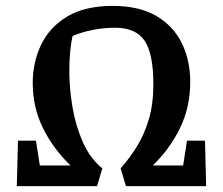

<svg xmlns="http://www.w3.org/2000/svg" viewBox="-20 -631 756 651"><path d="M41 -154H102L115 -70H219Q160 -127 125.5 -197Q91 -267 91 -350Q91 -420 119.5 -479.5Q148 -539 208 -575Q268 -611 362 -611Q451 -611 509 -577.5Q567 -544 596 -485.5Q625 -427 625 -354Q625 -268 590.5 -197Q556 -126 498 -70H601L614 -154H675L679 0H407L389 -60Q419 -94 444 -134Q469 -174 484.5 -226Q500 -278 500 -346Q500 -448 470.5 -492.5Q441 -537 370 -537Q331 -537 294 -529.5Q257 -522 226 -509Q221 -487 218 -456.5Q215 -426 215 -391Q215 -333 225.5 -269.5Q236 -206 260.5 -150Q285 -94 327 -60L309 0H37Z"/></svg>

Font: Grenze Gotisch SemiBold
Style: Regular
Weight: 600
Designer: Renata Polastri
Foundry: Omnibus-Type
Version: Version 1.001